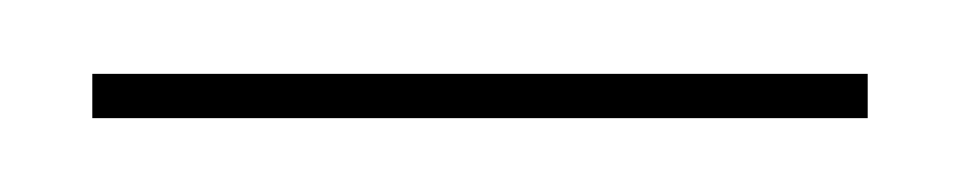

<svg xmlns="http://www.w3.org/2000/svg" viewBox="-20 -311 260 52"><path d="M215 -279V-291H5V-279Z"/></svg>

Font: Picaflor 48 pt
Style: Regular
Weight: 400
Designer: Ariel Martín Pérez
Foundry: Tunera Type Foundry
Version: Version 1.000;hotconv 1.0.109;makeotfexe 2.5.65596